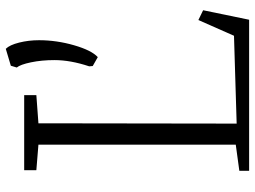

<svg xmlns="http://www.w3.org/2000/svg" viewBox="-126 -734 860 647"><g transform="rotate(-90 303.5 -410.0)"><path d="M52 0ZM140 -45V-710L54 -717V-758H307V-717L212 -710L211 -42L507 -51L560 -171L593 -155L561 0H52V-33ZM404 -539Q425 -602 425 -656Q425 -699 417.5 -735Q410 -771 400 -783L406 -803L463 -820Q476 -807 484 -775Q492 -743 492 -708Q492 -649 475 -590Q458 -531 435 -510L405 -527Z"/></g></svg>

Font: Martel UltraLight
Style: Regular
Weight: 250
Designer: Dan Reynolds
Foundry: Dan Reynolds
Version: Version 1.001; ttfautohint (v1.1) -l 5 -r 5 -G 72 -x 0 -D la